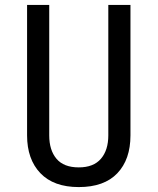

<svg xmlns="http://www.w3.org/2000/svg" viewBox="-20 -750 640 780"><path d="M300 10Q198 10 144 -46.5Q90 -103 90 -200V-730H180V-200Q180 -140 209.5 -105Q239 -70 300 -70Q360 -70 390 -105Q420 -140 420 -200V-730H510V-200Q510 -102 456.5 -46Q403 10 300 10Z"/></svg>

Font: JetBrainsMono NF
Style: Regular
Weight: 400
Designer: Philipp Nurullin, Konstantin Bulenkov
Foundry: JetBrains
Version: Version 2.251; ttfautohint (v1.8.3);Nerd Fonts 2.2.2